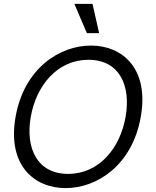

<svg xmlns="http://www.w3.org/2000/svg" viewBox="-20 -950 803 986"><path d="M317 16C477 16 659 -100 703 -350C747 -600 607 -716 447 -716C287 -716 104 -600 60 -350C16 -100 157 16 317 16ZM138 -350C166 -510 274 -643 434 -643C594 -643 653 -510 625 -350C597 -190 490 -57 330 -57C170 -57 110 -190 138 -350ZM362 -930 426 -780H489L455 -930Z"/></svg>

Font: Uncut Sans
Style: Italic
Weight: 400
Italic angle: -10°
Designer: Kasper Nordkvist
Foundry: Uncut Type
Version: Version 1.111;FEAKit 1.0